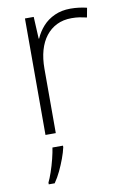

<svg xmlns="http://www.w3.org/2000/svg" viewBox="-86 -590 560 862"><g transform="rotate(-10 194.0 -159.0)"><path d="M297 -539Q318 -539 337 -536.5Q356 -534 372 -530L364 -487Q347 -491 331 -493.5Q315 -496 295 -496Q257 -496 227.5 -481.5Q198 -467 177.5 -440.5Q157 -414 146.5 -377Q136 -340 136 -293V0H89V-531H129L134 -431H136Q149 -461 171 -485.5Q193 -510 225 -524.5Q257 -539 297 -539ZM158 68Q153 91 143 118Q133 145 120.5 171.5Q108 198 92 221H65V213Q73 197 82.5 169.5Q92 142 99.5 112Q107 82 110 61H158Z"/></g></svg>

Font: Noto Sans Oriya ExtraLight
Style: Regular
Weight: 250
Version: Version 2.003